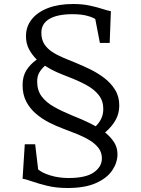

<svg xmlns="http://www.w3.org/2000/svg" viewBox="-20 -842 706 961"><path d="M156 -120 171 6Q189 22.5 231.2 35.8Q273.5 49 323 49Q410 49 450 20.5Q490 -8 490 -49Q490 -78.5 474 -100Q458 -121.5 430.8 -138.5Q403.5 -155.5 368.8 -169.8Q334 -184 296 -198Q261 -211 225.2 -229.2Q189.5 -247.5 159.5 -273.2Q129.5 -299 111.2 -334Q93 -369 93 -416Q93 -459.5 111.8 -489.8Q130.5 -520 164 -544Q140 -567.5 125 -596Q110 -624.5 110 -661Q110 -709 138.8 -745.2Q167.5 -781.5 220.5 -801.8Q273.5 -822 346 -822Q392 -822 429.2 -814Q466.5 -806 493.2 -797.2Q520 -788.5 535 -786L529 -627H480L457 -746Q450.5 -753 419.8 -762Q389 -771 343 -771Q268 -771 227.5 -747.5Q187 -724 187 -678Q187 -645 201.2 -622.2Q215.5 -599.5 240.2 -583Q265 -566.5 297.2 -553Q329.5 -539.5 365 -525Q396 -512.5 432.5 -494.5Q469 -476.5 501.8 -451.8Q534.5 -427 555.8 -393Q577 -359 577 -314Q577 -273.5 558 -240.2Q539 -207 506 -179Q533 -157.5 550.5 -130.8Q568 -104 568 -70Q568 -28.5 542.2 10.2Q516.5 49 461.2 74Q406 99 318 99Q261.5 99 216.5 88Q171.5 77 140 65.8Q108.5 54.5 93 53L104 -120ZM341 -264Q354 -259 368.2 -253Q382.5 -247 397.8 -240.2Q413 -233.5 428.5 -226Q444 -218.5 459 -210Q477 -227.5 487 -248.8Q497 -270 497 -297Q497 -337.5 474.2 -366.2Q451.5 -395 411.5 -416.8Q371.5 -438.5 320 -458Q307 -463 292.8 -468.8Q278.5 -474.5 263.8 -481Q249 -487.5 234.2 -495.5Q219.5 -503.5 205 -513Q186.5 -496.5 176.2 -478Q166 -459.5 166 -434Q166 -389.5 188.5 -359.5Q211 -329.5 250.5 -307.2Q290 -285 341 -264Z"/></svg>

Font: Merriweather Light 18pt Light
Style: Regular
Weight: 300
Version: Version 2.100